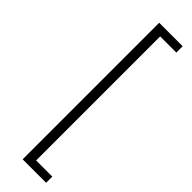

<svg xmlns="http://www.w3.org/2000/svg" viewBox="-293 -681 856 856"><g transform="rotate(45 135.0 -252.5)"><path d="M103 -683H251V-643H149V139H251V178H103Z"/></g></svg>

Font: Montserrat Ace
Style: Light
Weight: 300
Designer: Julieta Ulanovsky
Foundry: Julieta Ulanovsky
Version: Version 1